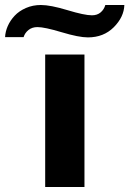

<svg xmlns="http://www.w3.org/2000/svg" viewBox="-111 -744 515 764"><path d="M-90.8 -596.2Q-89.8 -618.2 -80.1 -640.4Q-70.3 -662.6 -52.7 -681.4Q-35.2 -700.2 -7.8 -712.2Q19.5 -724.1 51.8 -724.1Q89.8 -724.1 157.5 -703.6Q225.1 -683.1 254.9 -683.1Q275.9 -683.1 289.6 -694.8Q303.2 -706.5 308.1 -724.1H383.8Q382.3 -676.3 341.8 -635.7Q301.3 -595.2 238.8 -595.2Q202.6 -595.2 134.5 -615.7Q66.4 -636.2 38.1 -636.2Q16.6 -636.2 2.2 -624.5Q-12.2 -612.8 -17.1 -596.2ZM68.8 0V-526.9H225.1V0Z"/></svg>

Font: Archivo Expanded
Style: Bold
Weight: 700
Width: 7
Designer: Hector Gatti
Foundry: Omnibus-Type
Version: Version 2.001